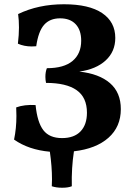

<svg xmlns="http://www.w3.org/2000/svg" viewBox="-20 -705 628 901"><path d="M327 5Q315 83 317 169Q300 176 272 176Q244 176 223 169L224 137Q224 77 214 7Q114 -2 46 -50Q57 -102 57 -161Q57 -188 56 -201Q94 -215 147 -212Q155 -131 183.5 -94Q212 -57 271 -57Q328 -57 358 -88.5Q388 -120 388 -176Q388 -248 339.5 -282Q291 -316 196 -316Q193 -330 193 -344Q193 -368 200 -385Q280 -385 320.5 -419Q361 -453 361 -514Q361 -564 335 -591.5Q309 -619 262 -619Q214 -619 187 -588.5Q160 -558 150 -488Q143 -487 129 -487Q93 -487 64 -500Q69 -542 69 -576Q69 -611 65 -639Q160 -685 280 -685Q398 -685 459.5 -643.5Q521 -602 521 -527Q521 -463 476 -421.5Q431 -380 352 -369Q445 -359 496 -315Q547 -271 547 -193Q547 -110 489 -58.5Q431 -7 327 5Z"/></svg>

Font: Vollkorn SC
Style: Bold
Weight: 700
Designer: Friedrich Althausen
Foundry: Friedrich Althausen
Version: Version 4.015